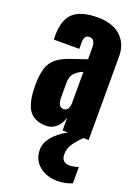

<svg xmlns="http://www.w3.org/2000/svg" viewBox="-190 -817 864 1201"><g transform="rotate(20 241.5 -216.0)"><path d="M354.5 308.1Q282.2 308.1 233.4 268.3Q184.6 228.5 184.6 161.1Q184.6 72.3 313.5 0H277.3V-86.9Q264.6 -41.5 235.6 -16.8Q206.5 7.8 168.5 7.8Q132.8 7.8 106.2 -3.2Q79.6 -14.2 63.2 -32.7Q46.9 -51.3 37.1 -79.6Q27.3 -107.9 23.7 -138.9Q20 -169.9 20 -210Q20 -310.1 51.3 -358.6Q82.5 -407.2 166.5 -436L274.9 -473.1V-548.3Q274.9 -607.4 236.3 -607.4Q201.2 -607.4 201.2 -559.6V-515.6H31.2Q30.8 -521 30.8 -539.6Q30.8 -647.5 81.5 -693.8Q132.3 -740.2 245.6 -740.2Q305.2 -740.2 351.1 -720Q397 -699.7 424.1 -658Q451.2 -616.2 451.2 -558.1V0H416.5Q377.9 37.1 358.2 68.1Q338.4 99.1 338.4 136.2Q338.4 190.9 394.5 190.9Q418.5 190.9 451.2 179.7V288.6Q404.8 308.1 354.5 308.1ZM237.3 -127.9Q256.8 -127.9 265.6 -144.5Q274.4 -161.1 274.4 -185.1V-389.2Q235.4 -373.5 216.8 -350.6Q198.2 -327.6 198.2 -287.1V-192.9Q198.2 -127.9 237.3 -127.9Z"/></g></svg>

Font: Anton
Style: Regular
Weight: 400
Designer: Vernon Adams, Tural Alisoy
Foundry: Vernon Adams
Version: Version 2.300